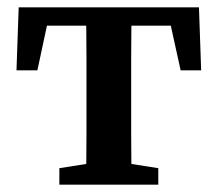

<svg xmlns="http://www.w3.org/2000/svg" viewBox="-20 -504 594 524"><path d="M25 -312 31 -484H523L529 -312H473L436 -480L491 -434H63L118 -480L82 -312ZM142 0V-45L250 -62H304L412 -45V0ZM214 0Q215 -25 215.5 -62.5Q216 -100 216 -140Q216 -180 216 -213V-272Q216 -304 216 -344Q216 -384 215.5 -422Q215 -460 214 -484H340Q339 -460 338.5 -422Q338 -384 338 -344Q338 -304 338 -272V-213Q338 -180 338 -140Q338 -100 338.5 -62.5Q339 -25 340 0Z"/></svg>

Font: Source Serif 4 18pt SemiBold
Style: Regular
Weight: 600
Designer: Frank Grießhammer
Foundry: Adobe Systems Incorporated
Version: Version 4.004;hotconv 1.0.116;makeotfexe 2.5.65601